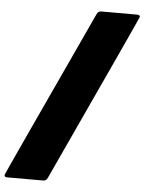

<svg xmlns="http://www.w3.org/2000/svg" viewBox="-115 -796 716 952"><g transform="rotate(5 243.0 -320.0)"><path d="M136 110H-43Q-57 110 -57 99Q-57 95 328 -735Q335 -750 350 -750H529Q543 -750 543 -740Q543 -736 158 95Q151 110 136 110Z"/></g></svg>

Font: YamahaIndonesia935. App Black
Style: Italic
Weight: 900
Italic angle: -10°
Designer: Dalton Maag Ltd
Foundry: Dalton Maag Ltd
Version: Version 1.002; January 01, 2024; Regular/Italic